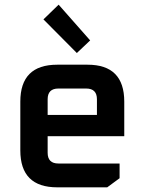

<svg xmlns="http://www.w3.org/2000/svg" viewBox="-20 -802 619 822"><path d="M67 -158V-367Q67 -525 225 -525H355Q512 -525 512 -367V-219H184V-148Q184 -102 230 -102H492V-39L439 0H225Q67 0 67 -158ZM184 -310H395V-377Q395 -423 349 -423H230Q184 -423 184 -377ZM166 -719 231 -782 366 -629 309 -575Z"/></svg>

Font: Oxanium ExtraLight SemiBold
Style: Regular
Weight: 600
Version: Version 2.000